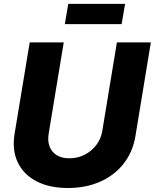

<svg xmlns="http://www.w3.org/2000/svg" viewBox="-20 -942 784 972"><path d="M323.7 9.8Q229.5 9.8 164.1 -24.7Q98.6 -59.1 69.6 -120.8Q40.5 -182.6 53.7 -263.7L130.4 -727.5H302.7L226.6 -266.6Q220.2 -228.5 231.2 -200Q242.2 -171.4 267.8 -156Q293.5 -140.6 331.1 -140.6Q373.5 -140.6 408.9 -158.9Q444.3 -177.2 467.8 -208.3Q491.2 -239.3 497.6 -277.8L571.8 -727.5H743.7L665.5 -252.4Q651.9 -171.4 605 -112.3Q558.1 -53.2 485.8 -21.7Q413.6 9.8 323.7 9.8ZM613.3 -922.4 595.7 -819.8H308.1L325.7 -922.4Z"/></svg>

Font: Inter 17pt ExtraBold
Style: Italic
Weight: 800
Italic angle: -9.3988°
Version: Version 4.001;git-66647c0bb